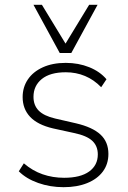

<svg xmlns="http://www.w3.org/2000/svg" viewBox="-20 -769 532 797"><path d="M244 8Q188 8 138.5 -9.5Q89 -27 58 -58L79 -91Q115 -60 157 -45.5Q199 -31 246 -31Q314 -31 350 -57Q386 -83 386 -128Q386 -163 363 -184.5Q340 -206 287 -217L200 -236Q136 -251 105 -284Q74 -317 74 -366Q74 -407 95.5 -439Q117 -471 157.5 -489.5Q198 -508 253 -508Q306 -508 350.5 -490Q395 -472 422 -440L400 -407Q370 -438 333 -453.5Q296 -469 253 -469Q188 -469 153.5 -441Q119 -413 119 -367Q119 -332 140.5 -310Q162 -288 209 -277L296 -257Q364 -241 397 -210.5Q430 -180 430 -130Q430 -88 407 -57Q384 -26 342 -9Q300 8 244 8ZM228 -549 119 -749H154L252 -588L350 -749H385L276 -549Z"/></svg>

Font: Mulish ExtraLight
Style: Regular
Weight: 200
Designer: Vernon Adams
Foundry: Vernon Adams
Version: Version 3.603